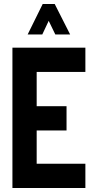

<svg xmlns="http://www.w3.org/2000/svg" viewBox="-20 -938 484 958"><path d="M118 -766 193 -918H253L330 -766H256L223 -834L191 -766ZM42 0V-700H406V-579H163V-408H312V-287H163V-121H406V0Z"/></svg>

Font: Stick No Bills
Style: Bold
Weight: 700
Version: Version 2.000